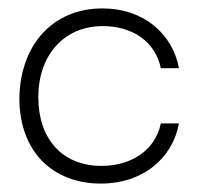

<svg xmlns="http://www.w3.org/2000/svg" viewBox="-20 -426 484 456"><path d="M220 10C319 10 390 -50 405 -133H362C349 -70 293 -32 221 -32C129 -32 71 -95 71 -195C71 -295 132 -364 224 -364C295 -364 349 -327 362 -264H405C390 -345 322 -406 223 -406C106 -406 28 -320 26 -193C26 -66 105 10 220 10Z"/></svg>

Font: OSH Darker Grotesque
Style: Regular
Weight: 400
Designer: Gabriel Lam
Foundry: TypeRant
Version: Version 1.000;Glyphs 3.1.1 (3148)